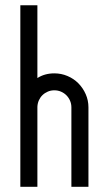

<svg xmlns="http://www.w3.org/2000/svg" viewBox="-20 -722 406 742"><path d="M255.9 -307.1Q255.9 -320.8 250.7 -332.8Q245.6 -344.7 236.6 -353.8Q227.5 -362.8 215.6 -367.9Q203.6 -373 189.9 -373Q176.3 -373 164.6 -367.9Q152.8 -362.8 144 -354.2Q135.3 -345.7 130.1 -334Q125 -322.3 124.5 -309.1V0H58.6V-701.7H124.5V-420.4Q152.8 -438.5 189.9 -438.5Q216.8 -438.5 241 -428.2Q265.1 -418 283 -399.9Q300.8 -381.8 311.3 -357.9Q321.8 -334 321.8 -307.1V0H255.9Z"/></svg>

Font: Aeronef
Style: Regular
Weight: 400
Designer: Peter Wiegel - CAT-Fonts Germany
Foundry: CAT-Fonts, Peter Wiegel
Version: Version 0.002